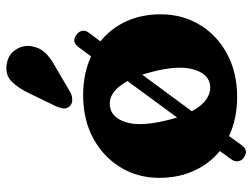

<svg xmlns="http://www.w3.org/2000/svg" viewBox="-115 -640 794 604"><g transform="rotate(-90 282.0 -338.0)"><path d="M89 32.5Q79 26.5 77 14.8Q75 3 83 -7.5L109 -43.5Q69 -76 46.8 -124.8Q24.5 -173.5 24.5 -234Q24.5 -301 57.2 -355.2Q90 -409.5 148.5 -441.5Q207 -473.5 285 -473.5Q352 -473.5 406.5 -448.5L435.5 -487.5Q452 -510.5 474 -495Q484.5 -488 486.8 -477.2Q489 -466.5 482 -457L454 -419Q494.5 -386.5 516.8 -338Q539 -289.5 539 -229.5Q539 -161.5 506.2 -107Q473.5 -52.5 414.8 -20.8Q356 11 278.5 11Q210.5 11 156 -14.5L127.5 25Q110.5 48 89 32.5ZM204.5 -214.5Q209 -195 214.5 -178L329 -334Q292.5 -399.5 244 -388Q211.5 -380.5 198.8 -336.2Q186 -292 204.5 -214.5ZM321 -75Q353.5 -82.5 366 -127.8Q378.5 -173 360 -248.5Q355 -269.5 349 -287.5L234 -131.5Q252.5 -97.5 275 -83.8Q297.5 -70 321 -75ZM287.5 -637Q305 -675.5 327 -697.8Q349 -720 384 -713.5Q413.5 -708.5 428.2 -685Q443 -661.5 438.5 -635.5Q434 -609.5 417.5 -592.2Q401 -575 367.5 -557L292.5 -513Q281.5 -507.5 269.2 -507.8Q257 -508 249.5 -516Q241.5 -525 243 -536Q244.5 -547 250 -559.5Z"/></g></svg>

Font: Fraunces 72pt SuperSoft
Style: Bold
Weight: 700
Version: Version 1.000;[0bf87f6ff]